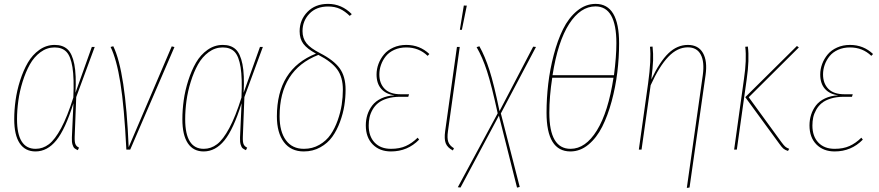

<svg xmlns="http://www.w3.org/2000/svg" viewBox="-20 -755 4435 969"><path d="M255.9 -528.3Q296.4 -528.3 320.3 -506.6Q344.2 -484.9 355 -431.2Q365.7 -377.4 360.8 -286.6L443.4 -518.1H458L364.7 -265.1L356.9 -64.9Q356 -37.6 361.1 -26.6Q366.2 -15.6 378.9 -9.8L372.6 2.9Q361.8 -2 356 -6.8Q350.1 -11.7 345.9 -25.4Q341.8 -39.1 342.8 -61.5L350.6 -233.9Q309.6 -102.5 264.2 -46.6Q218.8 9.3 159.2 9.3Q106.9 9.3 79.3 -32Q51.8 -73.2 51.8 -153.3Q51.8 -199.7 58.6 -249Q65.4 -298.3 81.5 -348.9Q97.7 -399.4 120.6 -439Q143.6 -478.5 178.7 -503.4Q213.9 -528.3 255.9 -528.3ZM65.9 -153.3Q65.9 -3.9 159.7 -3.9Q196.3 -3.9 226.8 -27.1Q257.3 -50.3 288.6 -108.4Q319.8 -166.5 350.1 -262.7Q354.5 -359.9 345.7 -415.3Q336.9 -470.7 315.4 -493.2Q293.9 -515.6 255.4 -515.6Q216.8 -515.6 184.3 -491.7Q151.9 -467.8 130.6 -429.7Q109.4 -391.6 94.2 -343Q79.1 -294.4 72.5 -246.3Q65.9 -198.2 65.9 -153.3Z M551.8 -521.5Q613.3 -395.5 629.4 -12.2L846.7 -521L860.4 -517.6L637.2 0H617.7Q606.9 -216.8 587.6 -336.7Q568.4 -456.5 538.1 -518.1Z M1104.5 -528.3Q1145 -528.3 1168.9 -506.6Q1192.9 -484.9 1203.6 -431.2Q1214.4 -377.4 1209.5 -286.6L1292 -518.1H1306.6L1213.4 -265.1L1205.6 -64.9Q1204.6 -37.6 1209.7 -26.6Q1214.8 -15.6 1227.5 -9.8L1221.2 2.9Q1210.4 -2 1204.6 -6.8Q1198.7 -11.7 1194.6 -25.4Q1190.4 -39.1 1191.4 -61.5L1199.2 -233.9Q1158.2 -102.5 1112.8 -46.6Q1067.4 9.3 1007.8 9.3Q955.6 9.3 928 -32Q900.4 -73.2 900.4 -153.3Q900.4 -199.7 907.2 -249Q914.1 -298.3 930.2 -348.9Q946.3 -399.4 969.2 -439Q992.2 -478.5 1027.3 -503.4Q1062.5 -528.3 1104.5 -528.3ZM914.6 -153.3Q914.6 -3.9 1008.3 -3.9Q1044.9 -3.9 1075.4 -27.1Q1106 -50.3 1137.2 -108.4Q1168.5 -166.5 1198.7 -262.7Q1203.1 -359.9 1194.3 -415.3Q1185.5 -470.7 1164.1 -493.2Q1142.6 -515.6 1104 -515.6Q1065.4 -515.6 1033 -491.7Q1000.5 -467.8 979.2 -429.7Q958 -391.6 942.9 -343Q927.7 -294.4 921.1 -246.3Q914.6 -198.2 914.6 -153.3Z M1635.7 -735.4Q1704.6 -735.4 1755.4 -683.6L1745.1 -674.8Q1720.7 -698.7 1695.3 -710.4Q1669.9 -722.2 1635.7 -722.2Q1576.2 -722.2 1541.5 -685.8Q1506.8 -649.4 1506.8 -598.1Q1506.8 -562 1526.6 -536.9Q1546.4 -511.7 1596.2 -486.3Q1664.6 -451.2 1694.3 -410.2Q1724.1 -369.1 1724.1 -302.7Q1724.1 -262.7 1717.8 -222.2Q1711.4 -181.6 1695.8 -139.4Q1680.2 -97.2 1657 -64.7Q1633.8 -32.2 1596.4 -11.5Q1559.1 9.3 1513.2 9.3Q1448.2 9.3 1412.8 -37.8Q1377.4 -85 1377.4 -167.5Q1377.4 -406.2 1574.7 -484.4Q1530.3 -508.3 1511.2 -533.7Q1492.2 -559.1 1492.2 -597.2Q1492.2 -654.3 1531.5 -694.8Q1570.8 -735.4 1635.7 -735.4ZM1586.9 -478Q1391.1 -401.4 1391.1 -168Q1391.1 -90.8 1422.9 -47.4Q1454.6 -3.9 1513.7 -3.9Q1557.1 -3.9 1592 -24.2Q1627 -44.4 1648.4 -75.7Q1669.9 -106.9 1684.3 -147.7Q1698.7 -188.5 1704.6 -226.8Q1710.4 -265.1 1710.4 -302.2Q1710.4 -365.2 1682.1 -404.3Q1653.8 -443.4 1586.9 -478Z M1953.1 9.3Q1896 9.3 1861.1 -26.1Q1826.2 -61.5 1826.2 -122.1Q1826.2 -150.4 1834.2 -175.8Q1842.3 -201.2 1858.9 -222.9Q1875.5 -244.6 1904.3 -258.3Q1933.1 -272 1971.2 -273.9Q1927.7 -279.8 1904.1 -306.6Q1880.4 -333.5 1880.4 -378.9Q1880.4 -406.2 1890.1 -432.4Q1899.9 -458.5 1918 -480.2Q1936 -502 1965.3 -515.1Q1994.6 -528.3 2030.8 -528.3Q2098.6 -528.3 2147 -482.4L2138.2 -473.1Q2094.2 -515.6 2030.3 -515.6Q1997.1 -515.6 1970.5 -503.7Q1943.8 -491.7 1927.7 -471.9Q1911.6 -452.1 1903.1 -428.2Q1894.5 -404.3 1894.5 -379.4Q1894.5 -334 1921.4 -306.6Q1948.2 -279.3 2002.9 -279.3H2044.4L2040.5 -266.6H1999.5Q1962.9 -266.6 1934.3 -257.8Q1905.8 -249 1888.4 -234.9Q1871.1 -220.7 1860.1 -201.2Q1849.1 -181.6 1845 -162.4Q1840.8 -143.1 1840.8 -121.6Q1840.8 -66.9 1870.8 -35.4Q1900.9 -3.9 1953.1 -3.9Q1996.6 -3.9 2028.1 -18.1Q2059.6 -32.2 2087.9 -60.1L2095.2 -50.3Q2037.1 9.3 1953.1 9.3Z M2320.8 -727.1 2335.9 -726.6 2311 -604.5H2300.8ZM2300.3 -518.1 2240.7 -92.3Q2235.8 -58.1 2242.4 -39.1Q2249 -20 2271 -6.8L2265.6 4.4Q2237.8 -10.3 2229.5 -32Q2221.2 -53.7 2226.6 -92.8L2286.1 -518.1Z M2685.1 -518.1 2507.8 -182.6 2603 188.5 2589.4 191.9 2498 -171.4 2304.2 191.4 2290.5 189.9 2491.7 -183.1Q2461.4 -323.2 2438 -395.3Q2414.6 -467.3 2385.3 -517.1L2399.4 -521.5Q2427.7 -471.2 2450.4 -400.4Q2473.1 -329.6 2501 -194.3L2670.9 -519.5Z M2986.3 -735.4Q3104.5 -735.4 3104.5 -536.6Q3104.5 -463.9 3095.5 -389.6Q3086.4 -315.4 3066.9 -243.4Q3047.4 -171.4 3019.3 -115.5Q2991.2 -59.6 2949.7 -25.1Q2908.2 9.3 2858.9 9.3Q2738.3 9.3 2738.3 -186.5Q2738.3 -257.8 2746.8 -331.3Q2755.4 -404.8 2774.7 -478.3Q2793.9 -551.8 2821.8 -608.2Q2849.6 -664.6 2892.3 -700Q2935.1 -735.4 2986.3 -735.4ZM2985.4 -722.7Q2909.7 -722.7 2852.5 -634.3Q2795.4 -545.9 2768.6 -375.5H3078.6Q3090.8 -469.7 3090.8 -537.1Q3090.8 -722.7 2985.4 -722.7ZM3076.2 -362.8H2767.1Q2752.4 -268.1 2752.4 -185.5Q2752.4 -3.9 2859.4 -3.9Q2935.1 -3.9 2992.4 -96.7Q3049.8 -189.5 3076.2 -362.8Z M3446.3 193.4 3526.9 -376Q3536.1 -442.9 3516.6 -479.5Q3497.1 -516.1 3451.2 -516.1Q3398.9 -516.1 3353.3 -468.8Q3307.6 -421.4 3263.7 -324.7L3217.8 0H3204.1L3251 -335Q3267.6 -455.6 3260.3 -519L3273.4 -520Q3277.3 -483.4 3276.1 -450.2Q3274.9 -417 3267.1 -354Q3309.6 -443.8 3353.5 -486.1Q3397.5 -528.3 3451.7 -528.3Q3504.4 -528.3 3527.6 -487.8Q3550.8 -447.3 3541 -377L3460 191.4Z M3957 6.8Q3942.4 2.4 3933.8 -4.9Q3925.3 -12.2 3913.6 -28.8L3741.2 -264.6L4002 -522.9L4011.7 -515.6L3758.8 -264.2L3923.8 -37.6Q3936 -21 3943.1 -14.9Q3950.2 -8.8 3962.9 -3.9ZM3685.1 0 3734.9 -357.9Q3749 -453.1 3741.2 -519L3754.4 -520Q3762.7 -453.6 3748.5 -355L3698.7 0Z M4192.4 9.3Q4135.3 9.3 4100.3 -26.1Q4065.4 -61.5 4065.4 -122.1Q4065.4 -150.4 4073.5 -175.8Q4081.5 -201.2 4098.1 -222.9Q4114.7 -244.6 4143.6 -258.3Q4172.4 -272 4210.4 -273.9Q4167 -279.8 4143.3 -306.6Q4119.6 -333.5 4119.6 -378.9Q4119.6 -406.2 4129.4 -432.4Q4139.2 -458.5 4157.2 -480.2Q4175.3 -502 4204.6 -515.1Q4233.9 -528.3 4270 -528.3Q4337.9 -528.3 4386.2 -482.4L4377.4 -473.1Q4333.5 -515.6 4269.5 -515.6Q4236.3 -515.6 4209.7 -503.7Q4183.1 -491.7 4167 -471.9Q4150.9 -452.1 4142.3 -428.2Q4133.8 -404.3 4133.8 -379.4Q4133.8 -334 4160.6 -306.6Q4187.5 -279.3 4242.2 -279.3H4283.7L4279.8 -266.6H4238.8Q4202.1 -266.6 4173.6 -257.8Q4145 -249 4127.7 -234.9Q4110.4 -220.7 4099.4 -201.2Q4088.4 -181.6 4084.2 -162.4Q4080.1 -143.1 4080.1 -121.6Q4080.1 -66.9 4110.1 -35.4Q4140.1 -3.9 4192.4 -3.9Q4235.8 -3.9 4267.3 -18.1Q4298.8 -32.2 4327.1 -60.1L4334.5 -50.3Q4276.4 9.3 4192.4 9.3Z"/></svg>

Font: Fira Sans Compressed Hair
Style: Italic
Weight: 100
Width: 3
Italic angle: -8°
Designer: Carrois Corporate & Edenspiekermann AG
Foundry: Carrois Corporate GbR & Edenspiekermann AG
Version: Version 4.203;PS 004.203;hotconv 1.0.88;makeotf.lib2.5.64775